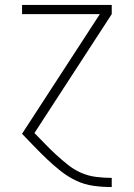

<svg xmlns="http://www.w3.org/2000/svg" viewBox="-20 -540 540 775"><path d="M430 215Q393 215 357 210Q321 205 288 189.5Q255 174 226.5 151.5Q198 129 171.5 104Q145 79 119.5 52.5Q94 26 69 0L383 -483H69V-520H431V-483L119 -3Q141 19 162.5 41.5Q184 64 207 85Q230 106 254.5 125.5Q279 145 307.5 157.5Q336 170 367.5 174Q399 178 430 178H431V215Z"/></svg>

Font: Iosevka SS04 Extralight
Style: Regular
Weight: 200
Monospace: yes
Designer: Belleve Invis
Foundry: Belleve Invis
Version: Version 19.0.0; ttfautohint (v1.8.4)